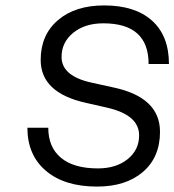

<svg xmlns="http://www.w3.org/2000/svg" viewBox="-20 -679 643 708"><path d="M375 -282 296 -300Q130 -337 130 -458Q130 -550 193.5 -604.5Q257 -659 364 -659Q478 -659 540.5 -603Q603 -547 603 -443H528Q528 -593 361 -593Q293 -593 250 -558Q207 -523 207 -469Q207 -398 319 -374L396 -357Q570 -321 570 -193Q570 -99 507 -45Q444 9 338 9Q218 9 149.5 -49Q81 -107 81 -208H158Q158 -136 205 -97Q252 -58 341 -58Q408 -58 450.5 -92Q493 -126 493 -180Q493 -255 375 -282Z"/></svg>

Font: Overused Grotesk
Style: Italic
Weight: 400
Italic angle: -10°
Version: Version 0.003